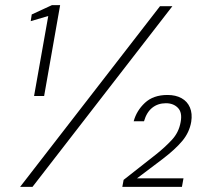

<svg xmlns="http://www.w3.org/2000/svg" viewBox="-20 -724 810 744"><path d="M112 -352 167 -662 99 -642 103 -668 181 -704H213L151 -352ZM58 0 600 -700H648L106 0ZM454 0 459 -27 585 -126Q619 -153 646 -182Q673 -211 680 -251Q687 -288 669.5 -306Q652 -324 623 -324Q592 -324 570 -306.5Q548 -289 538 -254H498Q509 -295 541.5 -325.5Q574 -356 629 -356Q661 -356 683.5 -343.5Q706 -331 716 -307.5Q726 -284 721 -252Q714 -211 686.5 -178Q659 -145 609 -107L511 -33H691L685 0Z"/></svg>

Font: DM Sans 28pt ExtraLight
Style: Italic
Weight: 250
Italic angle: -10°
Version: Version 4.004;gftools[0.9.30]